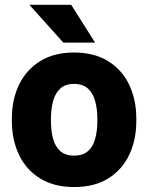

<svg xmlns="http://www.w3.org/2000/svg" viewBox="-20 -752 604 782"><path d="M28.3 -268.6Q28.3 -346.2 57.6 -407Q86.9 -467.8 143.3 -502.9Q199.7 -538.1 281.2 -538.1Q363.8 -538.1 420.4 -502.9Q477.1 -467.8 506.1 -407Q535.2 -346.2 535.2 -268.6V-259.3Q535.2 -182.1 506.1 -121.1Q477.1 -60.1 420.7 -25.1Q364.3 9.8 282.2 9.8Q200.2 9.8 143.6 -25.1Q86.9 -60.1 57.6 -121.1Q28.3 -182.1 28.3 -259.3ZM187.5 -259.3Q187.5 -219.7 196 -187.5Q204.6 -155.3 225.3 -136.7Q246.1 -118.2 282.2 -118.2Q317.9 -118.2 338.6 -136.7Q359.4 -155.3 367.9 -187.5Q376.5 -219.7 376.5 -259.3V-268.6Q376.5 -307.1 367.9 -339.4Q359.4 -371.6 338.6 -390.9Q317.9 -410.2 281.2 -410.2Q245.6 -410.2 225.1 -390.9Q204.6 -371.6 196 -339.4Q187.5 -307.1 187.5 -268.6ZM367.2 -578.6H237.8L99.6 -732.4H270Z"/></svg>

Font: Heebo ExtraBold
Style: Regular
Weight: 800
Designer: Oded Ezer
Foundry: Ezer Type House
Version: Version 3.100